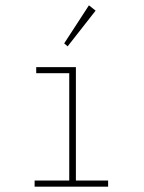

<svg xmlns="http://www.w3.org/2000/svg" viewBox="-20 -701 540 721"><path d="M110 0V-23H240V-426H116V-449H265V-23H386V0ZM234 -527 221 -538 314 -681 339 -661Z"/></svg>

Font: Inconsolata ExtraLight
Style: Regular
Weight: 200
Monospace: yes
Designer: Raph Levien, Cyreal, Brenton Simpson
Foundry: Raph Levien, Cyreal, Google
Version: Version 3.001; ttfautohint (v1.8.2.53-6de2)